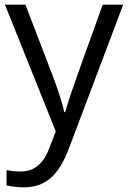

<svg xmlns="http://www.w3.org/2000/svg" viewBox="-20 -555 544 815"><path d="M1 -535.2H87.9L205.1 -230Q243.7 -125.5 252.9 -79.1H256.8Q263.2 -104 283.4 -164.3Q303.7 -224.6 416 -535.2H502.9L272.9 74.2Q238.8 164.6 193.1 202.4Q147.5 240.2 81.1 240.2Q43.9 240.2 7.8 231.9V167Q34.7 172.9 67.9 172.9Q151.4 172.9 187 79.1L216.8 2.9Z"/></svg>

Font: f02954597
Style: Regular
Weight: 400
Foundry: Ascender Corporation
Version: Version 1.10